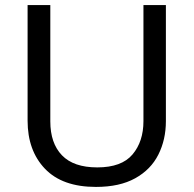

<svg xmlns="http://www.w3.org/2000/svg" viewBox="-20 -734 771 764"><path d="M640.1 -713.9V-252Q640.1 -178.2 610.1 -118.7Q580.1 -59.1 518.1 -24.7Q456.1 9.8 361.8 9.8Q228 9.8 158.9 -62.5Q89.8 -134.8 89.8 -253.9V-713.9H180.2V-251Q180.2 -164.1 226.6 -116Q272.9 -67.9 367.2 -67.9Q463.9 -67.9 507.3 -119.4Q550.8 -170.9 550.8 -252V-713.9Z"/></svg>

Font: Defago Noto Sans
Style: Regular
Weight: 400
Designer: John M. Durdin
Foundry: Lao IT Dev Co., Ltd.
Version: Version 1.000 2007 initial release